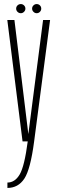

<svg xmlns="http://www.w3.org/2000/svg" viewBox="-20 -696 282 945"><path d="M91 0 16 -597.5H51L119.5 -36L192 -597.5H226.5L148 0Q130 137.5 99.8 183.2Q69.5 229 16.5 229V202.5Q53.5 202.5 77 162.5Q100.5 122.5 116.5 0ZM160.5 -631Q151.5 -631 144.8 -637.8Q138 -644.5 138 -653.5Q138 -663 144.8 -669.5Q151.5 -676 160.5 -676Q170 -676 176.5 -669.5Q183 -663 183 -653.5Q183 -644.5 176.5 -637.8Q170 -631 160.5 -631ZM82.5 -631Q73 -631 66.2 -637.8Q59.5 -644.5 59.5 -653.5Q59.5 -663 66.2 -669.5Q73 -676 82.5 -676Q91.5 -676 98.2 -669.5Q105 -663 105 -653.5Q105 -644.5 98.2 -637.8Q91.5 -631 82.5 -631Z"/></svg>

Font: Anybody Condensed ExtraLight
Style: Regular
Weight: 200
Width: 3
Designer: Tyler Finck
Foundry: Etcetera Type Company
Version: Version 1.010; ttfautohint (v1.8.3) -l 8 -r 50 -G 200 -x 14 